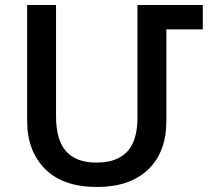

<svg xmlns="http://www.w3.org/2000/svg" viewBox="-20 -734 848 764"><path d="M88 -253V-714H203V-271Q203 -177 243 -132Q283 -87 364 -87Q444 -87 485.5 -130Q527 -173 527 -267V-714H787V-617H642V-253Q642 -129 569.5 -59.5Q497 10 366 10Q231 10 159.5 -61.5Q88 -133 88 -253Z"/></svg>

Font: Noto Sans Armenian Medium
Style: Regular
Weight: 500
Designer: Monotype Design team
Foundry: Monotype Imaging Inc.
Version: Version 1.000